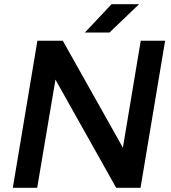

<svg xmlns="http://www.w3.org/2000/svg" viewBox="-20 -894 814 914"><path d="M41 0 158 -700H279L565 -191L650 -700H766L649 0H533L244 -515L157 0ZM384 -739 511 -874H642L501 -739Z"/></svg>

Font: Figtree Light SemiBold
Style: Italic
Weight: 600
Italic angle: -9.5°
Version: Version 2.001;gftools[0.9.30]